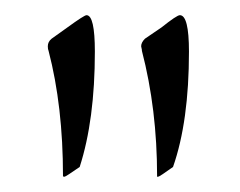

<svg xmlns="http://www.w3.org/2000/svg" viewBox="-20 -666 316 253"><path d="M188 -433Q187 -433 187 -433.5Q187 -434 187 -434Q187 -522 167 -599Q167 -601 166.5 -602.5Q166 -604 166 -605Q166 -610 171 -615L193 -630Q213 -646 217 -646Q229 -646 229 -598Q229 -506 208 -446Q190 -433 188 -433ZM64 -433 63 -434Q63 -526 44 -599Q43 -601 43 -605Q43 -611 48 -615L69 -630Q91 -646 94 -646Q105 -646 105 -598Q105 -508 85 -446Q76 -440 71 -436.5Q66 -433 64 -433Z"/></svg>

Font: Gideon Roman
Style: Regular
Weight: 400
Designer: Robert E. Leuschke
Foundry: Robert E. Leuschke
Version: Version 2.010